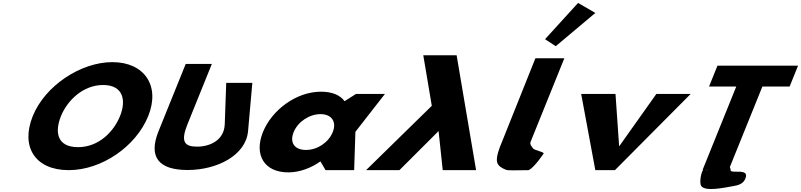

<svg xmlns="http://www.w3.org/2000/svg" viewBox="-20 -1145 5390 1292"><path d="M200.5 -363.9C117.8 -159.1 214.4 -0.1 442.5 -0.1C664.1 -0.1 894.8 -159.1 977.5 -363.9C1060.3 -568.8 950.3 -726.9 736.1 -726.9C523.9 -726.9 283.3 -568.8 200.5 -363.9ZM390.3 -363.9C432.6 -468.5 538.4 -573 674 -573C810.5 -573 830 -468.5 787.7 -363.9C745.5 -259.4 645.3 -154.8 505 -154.8C361 -154.8 348.1 -259.4 390.3 -363.9Z M1678 -587.5H1502.3L1492.4 -309.5C1488.5 -200.5 1392 -158.2 1305.9 -158.2C1219.9 -158.2 1194.4 -192.2 1241.8 -309.5L1405.6 -715H1229.8L1047.1 -262.8C977 -89.4 1046.1 -1 1242.4 -1C1438.8 -1 1634.7 -98.6 1649.2 -262.8Z M1749.3 -256C1688.7 -106 1755.3 15 1920.3 15C1997.3 15 2075.9 -16 2134.6 -58H2136.8L2170.6 0H2363.1L2371.6 -258L2570.4 -513H2375.7L2298.7 -464C2269 -505 2215.6 -528 2139.7 -528C1974.7 -528 1809.9 -406 1749.3 -256ZM1956.1 -256C1984.8 -327 2063.3 -377 2137 -377C2209.6 -377 2247.7 -327 2219 -256C2190.7 -186 2115.5 -136 2039.6 -136C1960.4 -136 1927.8 -186 1956.1 -256Z M2959.2 0 2931.3 -263 2667.8 0H2443.3L2885.6 -433L2828.3 -773H3052.7L3183.7 0Z M3647.7 -881.2 3719.8 -834.1 3986.1 -1058 3869.9 -1125.2ZM3582.9 -753H3777.6L3550.6 -191C3543.5 -173 3556.5 -161.8 3568.2 -145C3574.5 -135.7 3634.4 -124 3639 -113C3639 -113 3578.6 -21.3 3538.4 0C3445.9 0 3401.3 4.3 3383.3 -3C3319.4 -28.9 3308.5 -57.6 3341.2 -148L3340.7 -148L3348.2 -166.5C3352.1 -176.7 3356.5 -187.5 3361.3 -199L3361.7 -200Z M4121.8 -513H3890.8L3986 0H4118L4627.8 -513H4396.8L4146.3 -160Z M4751.3 -562.9H4934.5L4707.9 -1.9L4712.2 -1.8C4699 9.2 4683.1 87 4699.7 108C4728.7 144.6 4848.1 119 4910.9 108C4946.3 102 4977.6 93.7 4992.8 63C5034.5 -21 4896.9 28.7 4896.2 0C4896 -9.2 4894.3 -16 4891.3 -20.9L5110.3 -562.9H5293.6L5350.2 -703.1H4807.9ZM4750.8 -1.1C4741.1 -0.1 4731.6 -0.1 4722.5 -1.6Z"/></svg>

Font: Hussar
Style: BdWideOblFour
Weight: 700
Foundry: Cannot Into Space Fonts
Version: Version 2.00